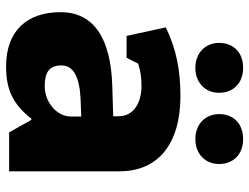

<svg xmlns="http://www.w3.org/2000/svg" viewBox="-114 -695 819 631"><g transform="rotate(90 295.5 -379.5)"><path d="M415 0H543V-363C543 -489 454 -563 295 -563C213 -563 142 -550 70 -515L98 -386H170L189 -424C214 -432 234 -435 263 -435C314 -435 362 -412 362 -360V-342L262 -339C105 -334 20 -278 20 -169C20 -56 84 10 198 10C270 10 320 -9 370 -73H374ZM263 -117C220 -117 195 -130 195 -172C195 -212 234 -232 309 -235L363 -237V-204C363 -157 317 -117 263 -117ZM203 -612C251 -612 285 -644 285 -690C285 -737 253 -769 203 -769C152 -769 121 -737 121 -690C121 -644 155 -612 203 -612ZM437 -612C485 -612 519 -644 519 -690C519 -737 487 -769 437 -769C386 -769 355 -737 355 -690C355 -644 389 -612 437 -612Z"/></g></svg>

Font: Frost ExtraBold
Style: Regular
Weight: 800
Designer: Lee Frost
Foundry: Lee Frost for Ice Communication Norge AS
Version: Version 2.011;hotconv 1.0.107;makeotfexe 2.5.65593